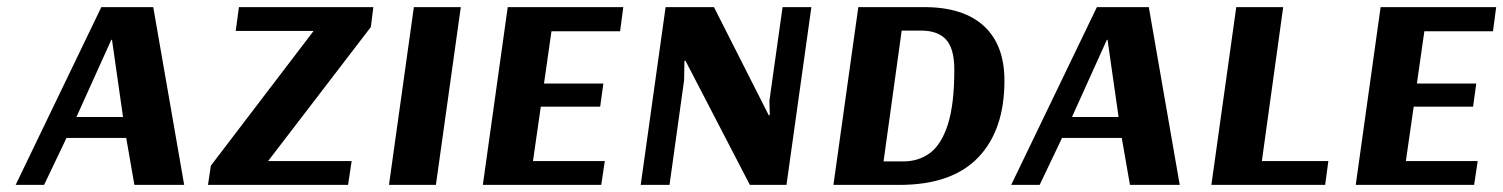

<svg xmlns="http://www.w3.org/2000/svg" viewBox="-20 -520 4228 540"><path d="M411 -500 498 0H358L335 -132H167L104 0H24L265 -500ZM293 -408 195 -191H326L295 -408Z M1023 -444 734 -67H969L959 0H565L573 -54L862 -433H643L652 -500H1030Z M1206 0H1074L1144 -500H1276Z M1671 0H1338L1408 -500H1733L1724 -432H1531L1510 -285H1677L1668 -220H1501L1479 -67H1681Z M2192 0H2089L1908 -349H1905L1904 -294L1863 0H1782L1852 -500H1988L2142 -196H2145L2144 -237L2181 -500H2262Z M2579 -500Q2689 -500 2747 -447Q2805 -394 2805 -293Q2805 -154 2731 -77Q2657 0 2510 0H2324L2394 -500ZM2516 -434 2465 -66H2520Q2564 -66 2596 -90Q2628 -114 2646 -170.5Q2664 -227 2664 -324Q2664 -383 2641 -408.5Q2618 -434 2570 -434Z M3211 -500 3298 0H3158L3135 -132H2967L2904 0H2824L3065 -500ZM3093 -408 2995 -191H3126L3095 -408Z M3707 0H3387L3457 -500H3589L3529 -67H3716Z M4126 0H3793L3863 -500H4188L4179 -432H3986L3965 -285H4132L4123 -220H3956L3934 -67H4136Z"/></svg>

Font: Arsenal SC
Style: Bold Italic
Weight: 700
Italic angle: -9.10001°
Designer: Andrij Shevchenko
Foundry: Stairsfor
Version: Version 2.001; ttfautohint (v1.8.4.7-5d5b)